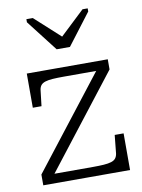

<svg xmlns="http://www.w3.org/2000/svg" viewBox="-88 -852 674 913"><g transform="rotate(-10 249.0 -396.0)"><path d="M221 -626H285L400 -777V-792H375L234 -659L280 -660L135 -792H104V-777ZM97 -31 82 -45H294Q324 -45 346 -46.5Q368 -48 382.5 -52.5Q397 -57 404 -66Q411 -75 413 -89L422 -177H465V0H46V-52L396 -502L412 -492H231Q200 -492 178 -490.5Q156 -489 142 -484.5Q128 -480 121 -471.5Q114 -463 112 -449L103 -372H61V-537H452V-488Z"/></g></svg>

Font: Roboto Serif 20pt ExtraLight
Style: Regular
Weight: 250
Version: Version 1.008